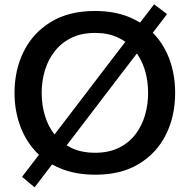

<svg xmlns="http://www.w3.org/2000/svg" viewBox="-20 -776 856 866"><path d="M411.5 12Q318.5 12 249.8 -17.5Q181 -47 135.8 -98.5Q90.5 -150 68 -216.5Q45.5 -283 45.5 -357Q45.5 -460.5 87.2 -544.2Q129 -628 209.8 -677.2Q290.5 -726.5 408 -726.5Q497 -726.5 564.8 -698Q632.5 -669.5 678.2 -618.8Q724 -568 747 -501Q770 -434 770 -357Q770 -251.5 728 -168Q686 -84.5 605.8 -36.2Q525.5 12 411.5 12ZM409 -87Q470.5 -87 515.5 -109Q560.5 -131 590 -169Q619.5 -207 633.8 -255.5Q648 -304 648 -357Q648 -414 632.5 -463Q617 -512 586.8 -549Q556.5 -586 512 -606.8Q467.5 -627.5 409 -627.5Q348.5 -627.5 303.5 -606Q258.5 -584.5 228.2 -546.5Q198 -508.5 183 -460Q168 -411.5 168 -357Q168 -303 182.5 -254.5Q197 -206 226.8 -168.2Q256.5 -130.5 302 -108.8Q347.5 -87 409 -87ZM136 69 79.5 21.5Q132 -47 178.2 -107.2Q224.5 -167.5 278 -237.5L474.5 -495Q529.5 -566.5 577.2 -628.8Q625 -691 675 -756.5L733.5 -712.5Q682.5 -646 635.5 -584.2Q588.5 -522.5 533.5 -451.5L335 -191.5Q281 -120.5 233.2 -58.2Q185.5 4 136 69Z"/></svg>

Font: Commissioner Thin Medium
Style: Regular
Weight: 500
Version: Version 1.000